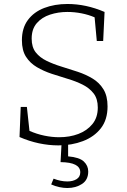

<svg xmlns="http://www.w3.org/2000/svg" viewBox="-20 -722 639 964"><path d="M139 -528Q139 -485 159.5 -459Q180 -433 214 -416.5Q248 -400 289 -387.5Q330 -375 370.5 -361.5Q411 -348 445 -327.5Q479 -307 499.5 -273.5Q520 -240 520 -188Q520 -121 486.5 -78Q453 -35 396.5 -13.5Q340 8 273 8Q225 8 175.5 -2.5Q126 -13 78 -34L84 -185H115L128 -65Q164 -49 202.5 -41Q241 -33 277 -33Q330 -33 373.5 -49.5Q417 -66 444 -99Q471 -132 471 -182Q471 -226 450 -253Q429 -280 395 -297Q361 -314 320.5 -326Q280 -338 239.5 -351.5Q199 -365 165 -385Q131 -405 110.5 -437Q90 -469 90 -520Q90 -581 120 -621.5Q150 -662 202 -682Q254 -702 319 -702Q412 -702 505 -662L498 -516H466L455 -635Q425 -648 389.5 -655Q354 -662 318 -662Q272 -662 231 -648.5Q190 -635 164.5 -605.5Q139 -576 139 -528ZM318 222Q299 222 278 217.5Q257 213 237 204L249 175Q285 189 318 189Q346 189 364.5 177.5Q383 166 383 143Q383 93 284 92L289 0H322V63Q379 68 401 89Q423 110 423 139Q423 181 392 201.5Q361 222 318 222Z"/></svg>

Font: Bitter Light
Style: Regular
Weight: 300
Designer: Sol Matas, and Bitter project Authors
Foundry: Sol Matas
Version: Version 2.001